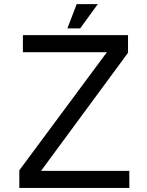

<svg xmlns="http://www.w3.org/2000/svg" viewBox="-20 -926 723 946"><path d="M312 -786.1 357.9 -905.8H461.9L375 -786.1ZM617.2 0H75.2V-86.9L506.8 -668.9H92.8V-752.9H610.8V-666L182.1 -84H617.2Z"/></svg>

Font: Standard
Style: Regular
Weight: 400
Designer: Bryce Wilner
Version: Version 2.000;PS 2.0;hotconv 16.6.51;makeotf.lib2.5.65220 DE